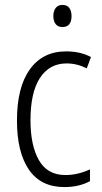

<svg xmlns="http://www.w3.org/2000/svg" viewBox="-20 -751 414 781"><path d="M242 10Q146 10 97.5 -61Q49 -132 49 -261Q49 -396 101.5 -469Q154 -542 249 -542Q307 -542 350 -519L333 -473Q293 -493 251 -493Q181 -493 142.5 -434Q104 -375 104 -262Q104 -159 138.5 -99Q173 -39 246 -39Q272 -39 297 -45Q322 -51 346 -62V-14Q301 10 242 10ZM234 -731Q253 -731 262 -718.5Q271 -706 271 -686Q271 -641 234 -641Q216 -641 206.5 -653Q197 -665 197 -686Q197 -706 206.5 -718.5Q216 -731 234 -731Z"/></svg>

Font: Noto Sans Sinhala UI Condensed Light
Style: Regular
Weight: 300
Width: 3
Designer: Jelle Bosma - Monotype Design Team
Foundry: Monotype Imaging Inc.
Version: Version 2.006; ttfautohint (v1.8.4.7-5d5b)